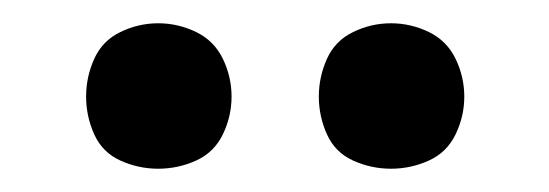

<svg xmlns="http://www.w3.org/2000/svg" viewBox="-20 -768 472 165"><path d="M316 -623Q333 -623 348.5 -630Q364 -637 371.5 -652.5Q379 -668 379 -685Q379 -702 371.5 -717.5Q364 -733 348.5 -740.5Q333 -748 316 -748Q299 -748 283.5 -740.5Q268 -733 261 -717.5Q254 -702 254 -685Q254 -668 261 -652.5Q268 -637 283.5 -630Q299 -623 316 -623ZM116 -623Q133 -623 148.5 -630Q164 -637 171.5 -652.5Q179 -668 179 -685Q179 -702 171.5 -717.5Q164 -733 148.5 -740.5Q133 -748 116 -748Q99 -748 83.5 -740.5Q68 -733 61 -717.5Q54 -702 54 -685Q54 -668 61 -652.5Q68 -637 83.5 -630Q99 -623 116 -623Z"/></svg>

Font: Iosevka Sparkle
Style: Regular
Weight: 400
Designer: Belleve Invis
Foundry: Belleve Invis
Version: Version 4.5.0; ttfautohint (v1.8.3)